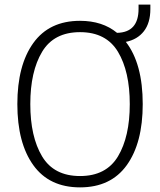

<svg xmlns="http://www.w3.org/2000/svg" viewBox="-20 -800 692 830"><path d="M524 -619Q597 -525 597 -350Q597 -182 528 -86Q459 10 326 10Q193 10 124 -86Q55 -182 55 -350Q55 -518 124 -614Q193 -710 326 -710Q423 -710 486 -658Q579 -660 579 -762V-780H630V-761Q630 -701 602 -665Q574 -629 524 -619ZM541 -350Q541 -491 490 -576Q439 -661 326 -661Q213 -661 162 -576Q111 -491 111 -350Q111 -209 162 -124Q213 -39 326 -39Q439 -39 490 -124Q541 -209 541 -350Z"/></svg>

Font: Niramit ExtraLight
Style: Regular
Weight: 200
Designer: Katatrad Aksorn Co.,Ltd.
Foundry: Cadson Demak Co.,Ltd.
Version: Version 1.000; ttfautohint (v1.6)